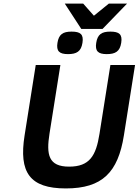

<svg xmlns="http://www.w3.org/2000/svg" viewBox="-20 -1040 776 1075"><path d="M366.9 -107C251.3 -107 238.5 -173.7 257.2 -292L318.1 -676H180.1L117.7 -282C84.8 -74.8 145.8 15 348.6 15C552.7 15 640.8 -74.6 673.7 -282L736.1 -676H598.1L536.9 -290C517.6 -167.9 481.8 -107 366.9 -107ZM597.7 -863C548.9 -863 526.2 -847.4 518.7 -800C511.5 -754.2 528.6 -737 577.7 -737C625.8 -737 651.1 -751.8 658.7 -800C666.4 -848.3 646.9 -863 597.7 -863ZM380.7 -863C331.9 -863 309.2 -847.4 301.7 -800C294.5 -754.2 311.6 -737 360.7 -737C408.8 -737 434.1 -751.8 441.7 -800C449.4 -848.3 429.9 -863 380.7 -863ZM445.6 -1020H342.6L435.1 -878H554.1L691.6 -1020H589.6L505.8 -952Z"/></svg>

Font: Fog Sans
Style: It
Weight: 700
Foundry: Intel Corporation
Version: Version 1.00